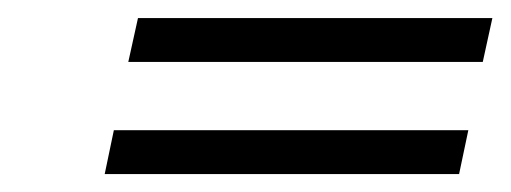

<svg xmlns="http://www.w3.org/2000/svg" viewBox="-20 -338 569 214"><path d="M528.8 -317.9 518.1 -269H123L133.8 -317.9ZM502 -192.9 491.7 -144H96.7L106.9 -192.9Z"/></svg>

Font: Linux Biolinum Capitals O
Style: Italic Samll Caps
Weight: 400
Italic angle: -12°
Designer: Philipp H. Poll
Foundry: Philipp H. Poll
Version: Version 0.6.2